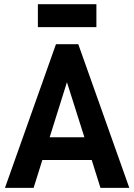

<svg xmlns="http://www.w3.org/2000/svg" viewBox="-20 -903 645 923"><path d="M420.9 -133.8H183.6L141.6 0H3.9L249 -690.4H356.4L601.6 0H462.9ZM385.7 -243.2 301.8 -507.8 218.8 -243.2ZM162.1 -882.8H443.4V-772.5H162.1Z"/></svg>

Font: Dinish
Style: Bold
Weight: 700
Designer: Bert Driehuis
Foundry: Playbeing
Version: Version 3.006; git-39231f3c-release